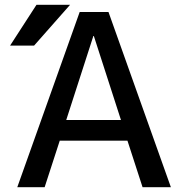

<svg xmlns="http://www.w3.org/2000/svg" viewBox="-20 -780 764 800"><path d="M52 0 312 -730H432L692 0H574L511 -194H229L166 0ZM132 -760H272L122 -590H22ZM256 -280H484L371 -630H369Z"/></svg>

Font: Mplus 1p Medium
Style: Regular
Weight: 500
Version: Version 1.061